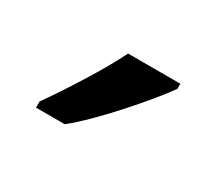

<svg xmlns="http://www.w3.org/2000/svg" viewBox="-49 -851 373 331"><g transform="rotate(30 137.5 -686.0)"><path d="M130.9 -766.1C119.6 -743.2 105 -717.8 86.9 -689C68.8 -660.2 53.2 -636.7 40 -618.2V-606H97.2C141.1 -640.6 210.9 -721.7 234.9 -755.9V-766.1Z"/></g></svg>

Font: Avrile Sans
Style: Regular
Weight: 400
Designer: Monotype Design Team, Google (font), Stefan Peev (BGR Cyrillic), Cristiano Sobral (main changes)
Foundry: The Avrile Sans Project Authors
Version: Version 3.110